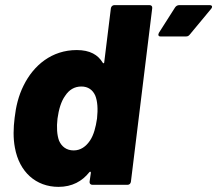

<svg xmlns="http://www.w3.org/2000/svg" viewBox="-20 -720 846 748"><path d="M380 -476C362 -506 331 -525 279 -525C182 -525 111 -466 72 -387C52 -347 42 -305 37 -261C32 -221 31 -182 38 -145C55 -50 120 8 208 8C261 8 300 -14 328 -49C331 -53 334 -51 334 -47L329 -12C328 -5 333 0 340 0H477C484 0 489 -5 490 -12L573 -688C574 -695 570 -700 563 -700H425C419 -700 413 -695 412 -688L386 -477C386 -473 383 -472 380 -476ZM662 -691 599 -592C595 -584 597 -578 605 -578H704C710 -578 714 -579 719 -585L802 -685C809 -693 807 -700 797 -700H678C672 -700 666 -697 662 -691ZM331 -173C315 -149 294 -134 267 -134C239 -134 220 -149 210 -172C202 -194 200 -224 204 -258C209 -294 218 -325 234 -347C249 -370 270 -383 297 -383C323 -383 341 -370 351 -348C360 -326 362 -295 358 -258C353 -224 345 -194 331 -173Z"/></svg>

Font: Barlow ExtraBold
Style: Italic
Weight: 800
Italic angle: -7°
Designer: Jeremy Tribby
Foundry: Tribby Type
Version: Version 1.422;hotconv 1.0.109;makeotfexe 2.5.65596